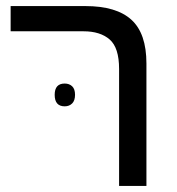

<svg xmlns="http://www.w3.org/2000/svg" viewBox="-20 -612 582 632"><path d="M372 0V-385Q372 -455 341 -482Q310 -509 255 -509H15V-592H261Q363 -592 412.5 -547Q462 -502 462 -403V0ZM160 -300Q160 -337 193 -337Q208 -337 217.5 -328Q227 -319 227 -300Q227 -281 217.5 -271.5Q208 -262 193 -262Q160 -262 160 -300Z"/></svg>

Font: Go Noto Kurrent-Regular
Style: Regular
Weight: 400
Designer: Monotype Design Team
Foundry: Monotype Imaging Inc.
Version: Version 2.012; ttfautohint (v1.8.4.7-5d5b)